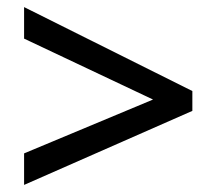

<svg xmlns="http://www.w3.org/2000/svg" viewBox="-20 -633 612 542"><path d="M48 -200V-111L523 -320V-376L48 -613V-524L412 -352Z"/></svg>

Font: Noto Sans Bamum Medium
Style: Regular
Weight: 500
Designer: Monotype Design Team
Foundry: Monotype Imaging Inc.
Version: Version 2.002